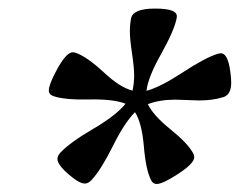

<svg xmlns="http://www.w3.org/2000/svg" viewBox="-20 -786 570 457"><path d="M528.3 -614.7Q530.3 -599.6 530.3 -588.9Q530.3 -560.5 511.2 -554.7Q486.3 -546.9 453.6 -546.9Q444.3 -546.9 425.8 -547.9Q407.2 -548.8 397.5 -548.8Q359.9 -548.8 332 -538.1Q344.7 -511.2 386 -478Q427.2 -444.8 439.9 -420.9Q442.4 -416 442.4 -412.1Q442.4 -396.5 400.9 -370.1Q366.7 -348.1 353 -348.1Q344.2 -348.1 339.8 -356.9Q327.1 -380.9 322.3 -439Q317.4 -494.1 301.3 -519Q276.4 -494.1 249 -439Q220.7 -382.3 198.7 -358.4Q190.4 -349.1 182.1 -349.1Q168.9 -349.1 145 -369.6Q116.7 -393.6 116.7 -407.7Q116.7 -415 123.5 -422.4Q145.5 -446.3 202.1 -479.5Q256.3 -511.2 278.8 -539.1Q250.5 -550.3 193.4 -549.3Q134.3 -547.9 107.4 -557.1Q96.2 -561 96.2 -570.8Q96.2 -583.5 112.3 -614.3Q136.7 -661.6 153.3 -661.6Q156.7 -661.6 160.6 -660.2Q187 -650.9 227.1 -613.8Q265.1 -578.1 295.4 -570.3Q299.3 -587.9 299.3 -606.9Q299.3 -625 294.2 -659.2Q289.1 -693.4 289.1 -711.4Q289.1 -727.5 292 -742.2Q296.4 -765.6 349.1 -765.6Q400.9 -765.6 400.9 -747.6Q400.9 -745.1 400.4 -742.2Q394.5 -712.9 362.8 -656.2Q332.5 -602.5 328.6 -569.8Q361.3 -578.6 413.6 -612.8Q467.8 -648.4 497.6 -657.7Q502.4 -659.2 505.9 -659.2Q522.5 -659.2 528.3 -614.7Z"/></svg>

Font: Dai Banna SIL Light
Style: BoldOblique
Weight: 700
Italic angle: -11°
Designer: Victor Gaultney
Foundry: SIL International
Version: Version 2.000